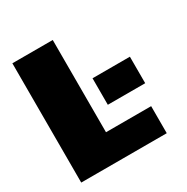

<svg xmlns="http://www.w3.org/2000/svg" viewBox="-156 -808 915 941"><g transform="rotate(-30 302.0 -337.5)"><path d="M38 0H522V-153H266.5V-675H38ZM341.5 -415V-265H553V-415Z"/></g></svg>

Font: Anybody Thin Black
Style: Regular
Weight: 900
Version: Version 1.113;gftools[0.9.25]